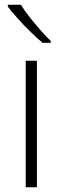

<svg xmlns="http://www.w3.org/2000/svg" viewBox="-20 -786 264 806"><path d="M135 0H88V-531H135ZM68 -766Q81 -744 103 -716Q125 -688 148.5 -661Q172 -634 193 -614V-606H159Q134 -627 106 -654.5Q78 -682 53.5 -709.5Q29 -737 13 -758V-766Z"/></svg>

Font: Noto Sans Thaana ExtraLight
Style: Regular
Weight: 200
Designer: David Williams
Foundry: Google Inc.
Version: Version 3.001; ttfautohint (v1.8.4.7-5d5b)